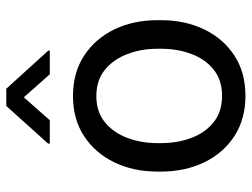

<svg xmlns="http://www.w3.org/2000/svg" viewBox="-115 -675 800 610"><g transform="rotate(-90 285.0 -370.0)"><path d="M44.9 -258.3V-269.5Q44.9 -346.2 74.2 -406.7Q103.5 -467.3 157.2 -502.7Q210.9 -538.1 284.7 -538.1Q359.4 -538.1 413.3 -502.7Q467.3 -467.3 496.6 -406.7Q525.9 -346.2 525.9 -269.5V-258.3Q525.9 -182.1 496.6 -121.3Q467.3 -60.5 413.6 -25.4Q359.9 9.8 285.6 9.8Q211.4 9.8 157.5 -25.4Q103.5 -60.5 74.2 -121.3Q44.9 -182.1 44.9 -258.3ZM135.3 -269.5V-258.3Q135.3 -206.1 151.9 -161.9Q168.5 -117.7 201.9 -91.1Q235.4 -64.5 285.6 -64.5Q335.4 -64.5 368.7 -91.1Q401.9 -117.7 418.5 -161.9Q435.1 -206.1 435.1 -258.3V-269.5Q435.1 -321.3 418.2 -365.5Q401.4 -409.7 368.2 -436.8Q335 -463.9 284.7 -463.9Q234.9 -463.9 201.7 -436.8Q168.5 -409.7 151.9 -365.5Q135.3 -321.3 135.3 -269.5ZM308.1 -750 429.2 -616.7V-611.8H354L280.8 -694.3L208 -611.8H133.8V-617.2L253.4 -750Z"/></g></svg>

Font: Vazirmatn FD
Style: Regular
Weight: 400
Designer: Saber Rastikerdar
Foundry: Saber Rastikerdar
Version: Version 33.001